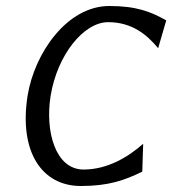

<svg xmlns="http://www.w3.org/2000/svg" viewBox="-20 -610 575 641"><path d="M72 -290C43 -104 119 11 250 11C342 11 396 -8 455 -37L458 -130C406 -84 337 -44 259 -44C165 -44 130 -171 149 -290C171 -426 259 -536 341 -536C420 -536 470 -495 508 -449L535 -542C485 -570 437 -590 345 -590C204 -590 95 -433 72 -290Z"/></svg>

Font: Charger Sport
Style: DfNrwObl
Weight: 400
Designer: Jasper
Foundry: Cannot Into Space Fonts
Version: Version 1.1